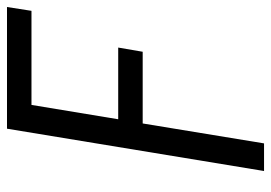

<svg xmlns="http://www.w3.org/2000/svg" viewBox="-133 -642 775 549"><g transform="rotate(-90 254.5 -367.5)"><path d="M40 0 161 -735H509L498 -665H229L188 -417H393L381 -347H176L119 0Z"/></g></svg>

Font: Iosevka SS18
Style: Italic
Weight: 400
Italic angle: -9°
Monospace: yes
Designer: Belleve Invis
Foundry: Belleve Invis
Version: Version 25.1.1; ttfautohint (v1.8.4)